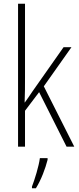

<svg xmlns="http://www.w3.org/2000/svg" viewBox="-20 -780 419 1021"><path d="M113 -370V-760H76V0H113V-191L188 -290L334 0H375L213 -321L360 -529H318L152 -293C138 -272 128 -257 112 -235H111C113 -281 113 -322 113 -370ZM233 70V61H192C187 102 164 177 150 212V221H171C199 176 221 117 233 70Z"/></svg>

Font: Noto Sans Sinhala UI Condensed ExtraLight
Style: Regular
Weight: 200
Width: 3
Designer: Jelle Bosma - Monotype Design Team
Foundry: Monotype Imaging Inc.
Version: Version 2.006